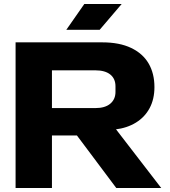

<svg xmlns="http://www.w3.org/2000/svg" viewBox="-20 -941 853 961"><path d="M58 0V-729H492Q578 -729 636.5 -701Q695 -673 724 -623Q753 -573 753 -505Q753 -445 729 -400Q705 -355 660.5 -327.5Q616 -300 556 -293L549 -294L552 -305L787 0H562L365 -263H225V-400H457Q506 -400 532 -422Q558 -444 558 -481V-509Q558 -547 532 -568Q506 -589 457 -589H240V0ZM312 -792 402 -921H589L479 -792Z"/></svg>

Font: Hubot Sans SemiExpanded
Style: Bold
Weight: 700
Width: 6
Designer: Deni Anggara
Foundry: GitHub, Inc., Subsidiary of Microsoft Corporation
Version: Version 2.000